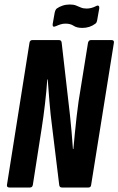

<svg xmlns="http://www.w3.org/2000/svg" viewBox="-20 -833 526 853"><path d="M22 0Q9 0 11 -12L111 -643Q113 -655 124 -655H242Q253 -655 254 -643L291 -320Q295 -285 298 -247.5Q301 -210 304 -171H306Q309 -202 312.5 -240Q316 -278 320.5 -315.5Q325 -353 329 -382L371 -643Q374 -655 384 -655H475Q488 -655 486 -643L385 -12Q384 0 373 0H255Q244 0 243 -12L212 -266Q204 -326 199.5 -383.5Q195 -441 192 -480H190Q187 -433 180 -372.5Q173 -312 165 -262L126 -12Q124 0 113 0ZM346 -709Q321 -709 307 -718.5Q293 -728 271 -728Q260 -728 250 -725Q240 -722 229 -717Q212 -709 214 -726L223 -777Q226 -790 232 -795Q243 -803 258 -808Q273 -813 290 -813Q307 -813 318 -808.5Q329 -804 339.5 -799.5Q350 -795 365 -795Q386 -795 407 -806Q414 -810 418 -807Q422 -804 421 -796L412 -745Q410 -732 404 -728Q379 -709 346 -709Z"/></svg>

Font: Sofia Sans Extra Condensed ExtraBold
Style: Italic
Weight: 800
Italic angle: -9°
Designer: Botio Nikoltchev, Ani Petrova
Foundry: lettersoup
Version: Version 4.101; ttfautohint (v1.8.4.7-5d5b)